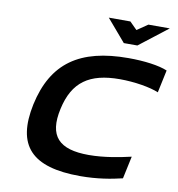

<svg xmlns="http://www.w3.org/2000/svg" viewBox="-94 -965 984 1060"><g transform="rotate(10 397.5 -435.5)"><path d="M768 -521 795 -648C748 -668 666 -679 576 -679C304 -679 155 -576 103 -336C53 -98 153 9 426 9C521 9 599 -5 661 -20L688 -146C627 -132 539 -114 452 -114C285 -114 220 -180 255 -338C289 -493 379 -556 550 -556C632 -556 721 -541 768 -521ZM430 -880 536 -756H612L772 -880H652L592 -839L551 -880Z"/></g></svg>

Font: LT Wave Bold
Style: Italic
Weight: 700
Designer: Daniel Lyons
Version: Version 2.5 (Glyphs App)